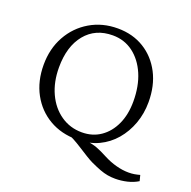

<svg xmlns="http://www.w3.org/2000/svg" viewBox="-126 -706 952 956"><g transform="rotate(20 350.5 -228.0)"><path d="M335.9 7.8Q252.9 7.8 189.5 -29.3Q126 -66.4 89.8 -132.8Q53.7 -199.2 53.7 -286.1Q53.7 -371.1 90.8 -438Q127.9 -504.9 192.9 -543.5Q257.8 -582 339.8 -582Q418.9 -582 479.5 -544.9Q540 -507.8 574.2 -441.9Q608.4 -376 608.4 -289.1Q608.4 -228.5 588.9 -174.8Q569.3 -121.1 534.2 -80.1Q499 -39.1 450.7 -16.1Q402.3 6.8 344.7 6.8ZM582 126Q561.5 126 541.5 122.6Q521.5 119.1 499.5 110.8Q477.5 102.5 448.2 88.9Q433.6 82 411.6 68.4Q389.6 54.7 365.2 39.1Q340.8 23.4 317.9 11.2Q294.9 -1 278.3 -3.9H369.1Q416 1 442.4 11.2Q468.8 21.5 498 37.1Q533.2 55.7 567.9 64.9Q602.5 74.2 633.8 74.2Q650.4 74.2 665 71.8Q679.7 69.3 693.4 65.4L701.2 95.7Q675.8 111.3 644.5 118.7Q613.3 126 582 126ZM346.7 -34.2Q403.3 -34.2 445.8 -63.5Q488.3 -92.8 512.2 -145Q536.1 -197.3 536.1 -266.6Q536.1 -347.7 509.8 -409.2Q483.4 -470.7 436.5 -505.9Q389.6 -541 328.1 -541Q236.3 -541 183.1 -476.1Q129.9 -411.1 129.9 -299.8Q129.9 -222.7 157.7 -162.6Q185.5 -102.5 234.9 -68.4Q284.2 -34.2 346.7 -34.2Z"/></g></svg>

Font: Crimson Pro ExtraLight
Style: Regular
Weight: 250
Designer: Jacques Le Bailly
Foundry: Baron von Fonthausen
Version: Version 1.003